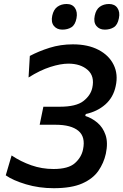

<svg xmlns="http://www.w3.org/2000/svg" viewBox="-20 -954 632 985"><path d="M255.5 11.5Q180 11.5 113.2 -8.5Q46.5 -28.5 9.5 -54.5L39.5 -156.5Q86.5 -125 140.8 -106Q195 -87 254.5 -87Q330.5 -87 364.2 -117Q398 -147 406 -187.5Q419.5 -252 382 -283Q344.5 -314 265 -314H183.5L202.5 -406.5H286.5Q370.5 -406.5 407.8 -435.5Q445 -464.5 453.5 -503.5Q466.5 -563 429.8 -595.2Q393 -627.5 331 -627.5Q291 -627.5 238 -610.5Q185 -593.5 126.5 -556.5L133 -667Q178 -691 234.2 -708.8Q290.5 -726.5 354 -726.5Q431.5 -726.5 485.5 -698.2Q539.5 -670 563.2 -621.2Q587 -572.5 573.5 -512Q561.5 -454.5 520.5 -418.2Q479.5 -382 420 -369L417.5 -359Q450.5 -349 479.2 -325Q508 -301 521.5 -261.5Q535 -222 523 -165.5Q512.5 -117.5 484.5 -77.2Q456.5 -37 401.8 -12.8Q347 11.5 255.5 11.5ZM517.5 -802Q490 -802 474.5 -821Q459 -840 466 -873.5Q472.5 -905.5 492.2 -919.5Q512 -933.5 539.5 -933.5Q568.5 -933.5 582.5 -912.8Q596.5 -892 590 -860.5Q583.5 -826.5 564 -814.2Q544.5 -802 517.5 -802ZM300 -802Q272 -802 256.5 -821Q241 -840 248 -873.5Q255 -905.5 274.8 -919.5Q294.5 -933.5 322 -933.5Q351 -933.5 364.8 -912.8Q378.5 -892 372.5 -860.5Q366 -826.5 346.5 -814.2Q327 -802 300 -802Z"/></svg>

Font: Commissioner Medium
Style: Italic
Weight: 500
Italic angle: -12°
Designer: Kostas Bartsokas
Foundry: Kostas Bartsokas
Version: Version 1.000; ttfautohint (v1.8.3)